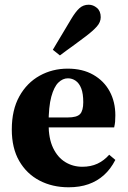

<svg xmlns="http://www.w3.org/2000/svg" viewBox="-20 -779 541 814"><path d="M271 15Q202 15 147.5 -13.5Q93 -42 61.5 -96.5Q30 -151 30 -230Q30 -313 62 -370.5Q94 -428 148 -458Q202 -488 267 -488Q330 -488 375.5 -462Q421 -436 445 -391.5Q469 -347 469 -290Q469 -274 468 -263Q467 -252 464 -239H92V-281H267Q306 -281 319.5 -295.5Q333 -310 333 -346Q333 -382 324.5 -404Q316 -426 301 -436.5Q286 -447 268 -447Q246 -447 227.5 -429Q209 -411 197.5 -369Q186 -327 186 -253Q186 -192 205 -152Q224 -112 256.5 -92Q289 -72 329 -72Q365 -72 393 -85Q421 -98 443 -123L469 -101Q449 -62 420.5 -36.5Q392 -11 355 2Q318 15 271 15ZM204 -568Q213 -583 223 -600Q233 -617 247 -640Q261 -663 281 -697Q300 -729 316.5 -744Q333 -759 356 -759Q375 -759 391 -745.5Q407 -732 407 -706Q407 -685 390.5 -666.5Q374 -648 345 -626Q316 -604 296 -589.5Q276 -575 261.5 -564.5Q247 -554 234 -544Z"/></svg>

Font: Source Serif 4 36pt
Style: Bold
Weight: 700
Designer: Frank Grießhammer
Foundry: Adobe Systems Incorporated
Version: Version 4.004;hotconv 1.0.116;makeotfexe 2.5.65601